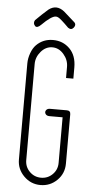

<svg xmlns="http://www.w3.org/2000/svg" viewBox="-61 -949 481 993"><g transform="rotate(5 179.5 -452.0)"><path d="M289 -817Q277 -802 260 -814Q216 -858 204 -863Q198 -866 192 -866Q169 -866 120 -817Q101 -798 90 -807Q76 -821 86 -838Q120 -872 150 -898Q190 -929 232 -896Q252 -879 286 -848Q303 -835 289 -817ZM272 -554V-612Q272 -648 247 -677Q222 -706 188 -706Q154 -706 129 -677Q104 -648 104 -612V-113Q104 -78 128.5 -53.5Q153 -29 188 -29Q223 -29 247.5 -53.5Q272 -78 272 -113V-350H204Q189 -350 183 -359.5Q177 -369 183 -378.5Q189 -388 204 -388H272H291Q310 -388 310 -369V-113Q310 -62 275 -27Q239 9 188 9Q138 9 102 -27Q66 -63 66 -113V-612Q66 -638 76 -665.5Q86 -693 102 -709Q137 -744 188 -744Q240 -744 275 -709Q310 -674 310 -612V-554Z"/></g></svg>

Font: Aaram
Style: Regular
Weight: 400
Designer: Tharique Azeez
Foundry: Tharique Azeez
Version: Version 1.7